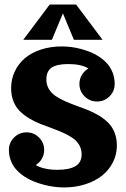

<svg xmlns="http://www.w3.org/2000/svg" viewBox="-20 -821 558 851"><path d="M434.6 -644.5H307.6L258.8 -761.7L210 -644.5H83L200.2 -800.8H317.4ZM185.5 -468.8Q185.5 -445.6 196.3 -427.1Q207 -408.7 225.1 -396.2Q243.2 -383.8 266.6 -373.3Q290 -362.8 315.9 -353.4Q341.8 -344 367.7 -333.9Q393.6 -323.7 417 -309.7Q440.4 -295.7 458.5 -278.2Q476.6 -260.7 487.3 -234.5Q498 -208.3 498 -175.8Q498 -136 480.5 -101.6Q462.9 -67.1 432.3 -42.6Q401.6 -18.1 357.9 -4.2Q314.2 9.8 263.7 9.8Q244.1 9.8 222.5 7.2Q200.9 4.6 176.9 -1.5Q152.8 -7.6 130.6 -16.4Q108.4 -25.1 88 -38.7Q67.6 -52.2 52.5 -68.8Q37.4 -85.4 28.4 -108Q19.5 -130.6 19.5 -156.2Q19.5 -188.7 42.4 -211.5Q65.2 -234.4 97.7 -234.4Q130.1 -234.4 153 -211.5Q175.8 -188.7 175.8 -156.2Q175.8 -135.3 165.6 -117.6Q155.5 -99.9 138.2 -89.4Q174.8 -68.4 234.4 -68.4Q287.4 -68.4 314.6 -84.7Q341.8 -101.1 341.8 -136.7Q341.8 -159.9 331.1 -178.3Q320.3 -196.8 302.2 -209.2Q284.2 -221.7 260.7 -232.2Q237.3 -242.7 211.4 -252.1Q185.5 -261.5 159.7 -271.6Q133.8 -281.7 110.4 -295.8Q86.9 -309.8 68.8 -327.3Q50.8 -344.7 40 -371Q29.3 -397.2 29.3 -429.7Q29.3 -469.7 45.3 -504Q61.3 -538.3 90.2 -562.9Q119.1 -587.4 161.4 -601.3Q203.6 -615.2 253.9 -615.2Q273.4 -615.2 294.6 -612.7Q315.7 -610.1 338.7 -604Q361.8 -597.9 383.1 -589.1Q404.3 -580.3 423.7 -566.8Q443.1 -553.2 457.3 -536.6Q471.4 -520 479.9 -497.6Q488.3 -475.1 488.3 -449.2Q488.3 -416.7 465.5 -393.9Q442.6 -371.1 410.2 -371.1Q377.7 -371.1 354.9 -393.9Q332 -416.7 332 -449.2Q332 -470.9 343 -489.1Q354 -507.3 372.1 -517.6Q339.6 -537.1 283.2 -537.1Q231.7 -537.1 208.6 -521.1Q185.5 -505.1 185.5 -468.8Z"/></svg>

Font: Orelega One
Style: Regular
Weight: 400
Version: Version 1.1 ; ttfautohint (v1.8.3)